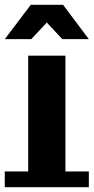

<svg xmlns="http://www.w3.org/2000/svg" viewBox="-46 -771 392 804"><path d="M72 0V-538H228V0ZM-26 -53H326V13H-26ZM-26 -607 83 -751H218L326 -607H215L103 -727H197L85 -607Z"/></svg>

Font: Montserrat Underline Thin
Style: Bold
Weight: 700
Version: Version 9.000